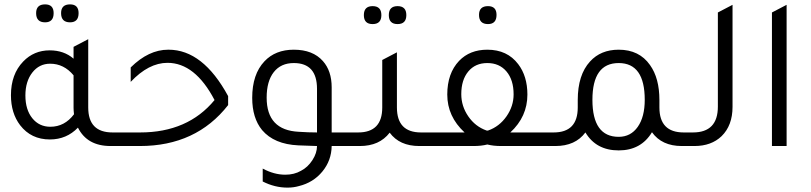

<svg xmlns="http://www.w3.org/2000/svg" viewBox="-20 -667 3703 877"><path d="M186 -565Q145 -565 145 -607Q145 -647 186 -647Q225 -647 225 -607Q225 -565 186 -565ZM300 -565Q259 -565 259 -607Q259 -647 300 -647Q339 -647 339 -607Q339 -565 300 -565ZM494 -62H528V0H485Q378 0 336 -84Q284 -30 208 -30Q122 -30 72 -95Q30 -150 30 -232Q30 -328 86 -386Q135 -437 207 -437Q272 -437 316 -399V-453L383 -488V-176Q383 -62 494 -62ZM316 -323Q272 -376 209 -376Q159 -376 127.5 -335.5Q96 -295 96 -231Q96 -166 127.5 -127Q159 -88 210 -88Q275 -88 318 -145Q316 -163 316 -174Z M508 0V-62H620Q838 -62 960 -210Q871 -380 745 -380Q659 -380 577 -293V-359Q659 -440 748 -440H750Q907 -440 1022 -228V-187Q876 0 619 0Z M1601 -62V0H1495Q1494 66 1452.5 116.5Q1411 167 1345 183Q1321 190 1293 190Q1235 190 1180 162V103Q1232 131 1283 131Q1324 131 1355 113Q1386 97 1407 64.5Q1428 32 1428 0L1343 -3Q1232 -8 1177 -73Q1132 -128 1132 -220Q1132 -328 1188 -387Q1238 -440 1322 -440Q1409 -440 1455 -388Q1495 -343 1495 -268V-62ZM1428 -261Q1428 -379 1322 -379Q1263 -379 1230.5 -337.5Q1198 -296 1198 -221Q1198 -72 1345 -65Q1389 -62 1428 -62Z M1682 -557Q1642 -557 1642 -598Q1642 -639 1682 -639Q1722 -639 1722 -598Q1722 -557 1682 -557ZM1796 -557Q1756 -557 1756 -598Q1756 -639 1796 -639Q1836 -639 1836 -598Q1836 -557 1796 -557ZM1903 -62H1938V0H1895Q1805 0 1760 -61Q1713 0 1624 0H1581V-62H1616Q1726 -62 1726 -176V-393L1793 -428V-176Q1793 -62 1903 -62Z M2209 -557Q2168 -557 2168 -599Q2168 -639 2209 -639Q2248 -639 2248 -599Q2248 -557 2209 -557ZM2311 -62H2494V0H2268Q2234 0 2206 -7Q2178 0 2144 0H1918V-62H2102Q2023 -135 2023 -235Q2023 -332 2077 -389Q2126 -440 2206 -440Q2297 -440 2347 -374Q2389 -319 2389 -235Q2389 -134 2311 -62ZM2210 -71Q2261 -89 2293.5 -135.5Q2326 -182 2326 -236Q2326 -302 2293.5 -340.5Q2261 -379 2206 -379Q2151 -379 2119 -340.5Q2087 -302 2087 -237Q2087 -182 2119 -135.5Q2151 -89 2202 -71L2206 -70L2208 -71Z M3103 -62H3137V0H3094Q3003 0 2958 -63Q2908 20 2806 20Q2703 20 2654 -62Q2608 0 2517 0H2474V-62H2509Q2619 -62 2619 -176V-210Q2619 -325 2675 -386Q2724 -440 2806 -440Q2900 -440 2949 -370Q2992 -310 2992 -210V-176Q2992 -62 3103 -62ZM2806 -42Q2861 -42 2893 -87.5Q2925 -133 2925 -211Q2925 -379 2806 -379Q2686 -379 2686 -211Q2686 -42 2806 -42Z M3117 0V-62H3145Q3259 -62 3259 -180V-610L3326 -645V-179Q3326 -94 3276 -45Q3229 0 3152 0Z M3506 0V-610L3573 -645V0Z"/></svg>

Font: Tajawal
Style: Regular
Weight: 400
Designer: Boutros Fonts
Foundry: Created by Boutros International 2017
Version: Version 1.700